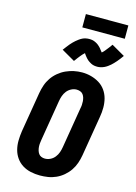

<svg xmlns="http://www.w3.org/2000/svg" viewBox="-162 -1220 925 1310"><g transform="rotate(15 300.0 -564.5)"><path d="M256 8Q223 8 191 1Q159 -6 132.5 -22.5Q106 -39 88 -64.5Q70 -90 62 -120.5Q54 -151 54.5 -184.5Q55 -218 60 -251L107 -534Q112 -563 121.5 -591Q131 -619 148 -644Q165 -669 189 -689Q213 -709 240.5 -721.5Q268 -734 296.5 -740Q325 -746 354 -746Q387 -746 418.5 -737.5Q450 -729 476.5 -712.5Q503 -696 521 -670.5Q539 -645 547 -614.5Q555 -584 555 -550.5Q555 -517 549 -484L502 -201Q497 -172 487.5 -144Q478 -116 461 -91Q444 -66 420.5 -46Q397 -26 369.5 -13.5Q342 -1 313 3.5Q284 8 256 8ZM259 -112Q279 -112 297.5 -121Q316 -130 329 -146.5Q342 -163 348.5 -182Q355 -201 358 -220L405 -504Q408 -517 409 -530.5Q410 -544 409 -557Q408 -570 404.5 -582Q401 -594 393.5 -604Q386 -614 373.5 -618.5Q361 -623 348 -623Q329 -623 310.5 -613.5Q292 -604 279.5 -588Q267 -572 260.5 -553Q254 -534 251 -515L204 -231Q202 -218 200.5 -205Q199 -192 200 -179Q201 -166 204.5 -154Q208 -142 215 -132Q222 -122 234 -117Q246 -112 259 -112ZM279 -807 185 -861Q195 -874 203.5 -885.5Q212 -897 220.5 -907Q229 -917 237 -925Q245 -933 253 -940Q261 -947 272 -955Q283 -963 294 -968.5Q305 -974 317.5 -976.5Q330 -979 342 -979Q348 -979 353.5 -978.5Q359 -978 364.5 -977Q370 -976 375.5 -974Q381 -972 386 -969.5Q391 -967 395.5 -964.5Q400 -962 404 -959Q408 -956 413 -951.5Q418 -947 422 -943Q426 -939 429 -935Q432 -931 434.5 -927.5Q437 -924 440.5 -920Q444 -916 447 -912Q455 -918 460 -924Q465 -930 472 -938.5Q479 -947 487.5 -958Q496 -969 505 -982L599 -928Q590 -915 581 -903.5Q572 -892 564 -882.5Q556 -873 547.5 -864.5Q539 -856 531.5 -849Q524 -842 512.5 -834Q501 -826 490 -821Q479 -816 467 -813Q455 -810 443 -810Q437 -810 431 -810.5Q425 -811 419.5 -812Q414 -813 408.5 -815Q403 -817 398 -819.5Q393 -822 388.5 -825Q384 -828 380 -830.5Q376 -833 371 -837.5Q366 -842 362.5 -846Q359 -850 355.5 -854Q352 -858 349.5 -861.5Q347 -865 343.5 -869.5Q340 -874 338 -878Q330 -871 324.5 -865Q319 -859 312 -850.5Q305 -842 297 -831.5Q289 -821 279 -807ZM575 -1043H275V-1137H575Z"/></g></svg>

Font: Iosevka Etoile Heavy Oblique
Style: Regular
Weight: 900
Italic angle: -9°
Designer: Belleve Invis
Foundry: Belleve Invis
Version: Version 15.5.2; ttfautohint (v1.8.4)